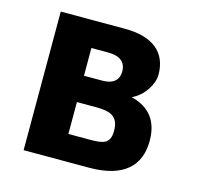

<svg xmlns="http://www.w3.org/2000/svg" viewBox="-80 -585 691 669"><g transform="rotate(15 265.5 -250.0)"><path d="M266 -210C316 -210 347 -199 347 -147C347 -98 320 -95 270 -95H196V-210ZM257 -405C298 -405 321 -388 321 -354C321 -319 297 -305 262 -305H196V-405ZM296 0C421 0 476 -55 476 -145C476 -234 423 -264 376 -276C417 -294 446 -341 446 -375C446 -457 391 -500 292 -500H60V0Z"/></g></svg>

Font: Perun
Style: Bold
Weight: 700
Foundry: Copyright (c) Stefan Peev, Context Ltd, 2016
Version: Version 1.089